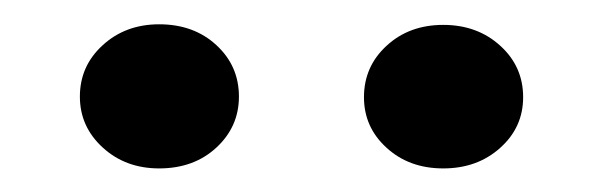

<svg xmlns="http://www.w3.org/2000/svg" viewBox="-20 -749 510 162"><path d="M47.4 -667.5Q47.4 -693.4 66.7 -710.9Q85.9 -728.5 114.3 -728.5Q143.6 -728.5 162.6 -710.9Q181.6 -693.4 181.6 -667.5Q181.6 -642.1 162.6 -624.5Q143.6 -606.9 114.3 -606.9Q85.9 -606.9 66.7 -624.5Q47.4 -642.1 47.4 -667.5ZM287.1 -667Q287.1 -692.9 306.2 -710.4Q325.2 -728 354 -728Q382.8 -728 402.1 -710.4Q421.4 -692.9 421.4 -667Q421.4 -641.6 402.1 -624.3Q382.8 -606.9 354 -606.9Q325.2 -606.9 306.2 -624.3Q287.1 -641.6 287.1 -667Z"/></svg>

Font: Vazirmatn RD
Style: Bold
Weight: 700
Designer: Saber Rastikerdar
Foundry: Saber Rastikerdar
Version: Version 32.102